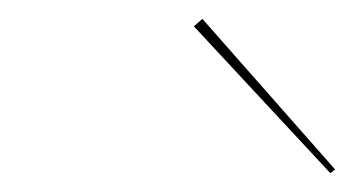

<svg xmlns="http://www.w3.org/2000/svg" viewBox="-20 -720 383 204"><path d="M195 -700 336 -540 331 -536 186 -692Z"/></svg>

Font: Jost Thin
Style: Italic
Weight: 200
Italic angle: -5°
Version: Version 3.710